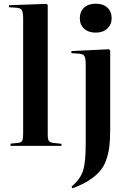

<svg xmlns="http://www.w3.org/2000/svg" viewBox="-20 -788 699 1037"><path d="M497.1 -611.8Q457.5 -611.8 434.3 -633.1Q411.1 -654.3 411.1 -689.9Q411.1 -725.1 434.1 -746.6Q457 -768.1 497.1 -768.1Q537.1 -768.1 560.1 -746.8Q583 -725.6 583 -689.9Q583 -655.3 559.3 -633.5Q535.6 -611.8 497.1 -611.8ZM37.1 0V-12.2L77.1 -16.1Q94.7 -18.1 99.9 -27.6Q105 -37.1 105 -64.9V-687Q105 -720.2 98.4 -732.2Q91.8 -744.1 70.8 -746.1L27.8 -749L28.8 -759.8L231 -767.1L237.8 -761.2V-62Q237.8 -36.6 243.7 -27.3Q249.5 -18.1 269 -16.1L312 -11.2V0ZM371.1 229 366.2 220.2Q414.1 179.2 428.5 134Q442.9 88.9 442.9 -8.8V-437Q442.9 -471.7 436.5 -483.9Q430.2 -496.1 408.2 -498L365.2 -501L366.2 -512.2L567.9 -522L575.2 -516.1V-90.8Q575.2 -36.1 570.6 2.7Q565.9 41.5 553.2 77.1Q540.5 112.8 517.6 138.7Q494.6 164.6 458.7 187.3Q422.9 210 371.1 229Z"/></svg>

Font: Display Semibold
Style: Regular
Weight: 600
Designer: Latin by Veronika Burian and Jose Scaglione. Greek by Irene Vlachou. Cyrillic by Vera Evstafieva.
Foundry: TypeTogether
Version: Version 3.002